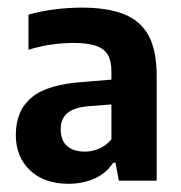

<svg xmlns="http://www.w3.org/2000/svg" viewBox="-20 -768 464 492"><path d="M155.5 -297Q93.5 -297 57 -331.5Q20.5 -366 20.5 -422Q20.5 -484.5 61 -518.2Q101.5 -552 193.5 -558L284.5 -565.5L299.5 -503L208.5 -496Q170.5 -493 153 -478.5Q135.5 -464 135.5 -437Q135.5 -408.5 151.8 -394Q168 -379.5 198 -379.5Q215 -379.5 233.2 -386.8Q251.5 -394 265.5 -411V-585Q265.5 -612 256 -628Q246.5 -644 224.8 -651Q203 -658 167 -658Q141 -658 111.5 -653.8Q82 -649.5 53 -640.5V-730.5Q84.5 -739.5 120.5 -744Q156.5 -748.5 189.5 -748.5Q255 -748.5 297.5 -731.8Q340 -715 360.8 -676.8Q381.5 -638.5 381.5 -573V-305H284.5L276 -351H270Q251.5 -323 221.2 -310Q191 -297 155.5 -297Z"/></svg>

Font: Encode Sans SC SemiCondensed SemiBold
Style: Regular
Weight: 600
Width: 4
Designer: Multiple Designers
Foundry: Impallari Type
Version: Version 3.002